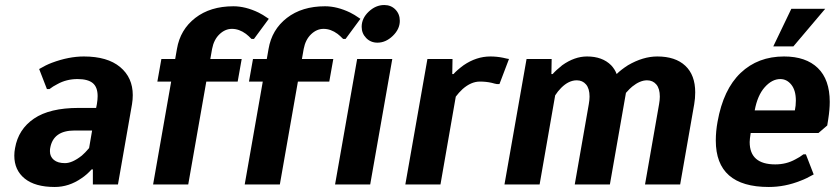

<svg xmlns="http://www.w3.org/2000/svg" viewBox="-20 -735 3340 765"><path d="M37 -115Q37 -130 40 -145Q53 -220 115.5 -262.5Q178 -305 293 -305H363L366 -320Q369 -338 369 -352Q369 -388 349.5 -404Q330 -420 289 -420Q245 -420 209 -400Q191 -391 177 -380H167L136 -460Q163 -476 187 -485Q254 -510 314 -510Q408 -510 458.5 -468Q509 -426 509 -356Q509 -338 506 -320L450 0H350V-60H345Q325 -38 305 -25Q255 10 198 10Q120 10 78.5 -23.5Q37 -57 37 -115ZM306 -115Q319 -126 335 -145L347 -215H277Q192 -215 180 -145Q179 -141 179 -132Q179 -111 194.5 -98Q210 -85 239 -85Q268 -85 306 -115Z M662 -410H607L623 -500H678L685 -540Q698 -617 758 -663.5Q818 -710 910 -710Q958 -710 1010 -685Q1025 -678 1051 -660L992 -580H982Q968 -594 960 -600Q933 -620 904 -620Q877 -620 854.5 -598.5Q832 -577 825 -540L818 -500H943L927 -410H802L730 0H590Z M1027 -410H972L988 -500H1043L1050 -540Q1063 -617 1123 -663.5Q1183 -710 1275 -710Q1323 -710 1375 -685Q1390 -678 1416 -660L1357 -580H1347Q1333 -594 1325 -600Q1298 -620 1269 -620Q1242 -620 1219.5 -598.5Q1197 -577 1190 -540L1183 -500H1308L1292 -410H1167L1095 0H955Z M1421 -628Q1421 -662 1449 -688.5Q1477 -715 1511 -715Q1538 -715 1555.5 -697Q1573 -679 1573 -652Q1573 -619 1545 -592Q1517 -565 1484 -565Q1457 -565 1439 -583.5Q1421 -602 1421 -628ZM1315 0 1403 -500H1543L1455 0Z M1683 -500H1783L1782 -440H1787Q1800 -455 1827 -475Q1878 -510 1934 -510Q1959 -510 1984 -505Q2000 -501 2008 -500L1970 -400H1960Q1953 -401 1939 -405Q1917 -410 1892 -410Q1857 -410 1823 -380Q1808 -366 1796 -350L1735 0H1595Z M2078 -500H2178L2177 -440H2182Q2195 -455 2220 -475Q2269 -510 2319 -510Q2380 -510 2415 -475Q2430 -459 2437 -440Q2454 -457 2482 -475Q2542 -510 2599 -510Q2671 -510 2710.5 -473Q2750 -436 2750 -367Q2750 -343 2746 -320L2690 0H2550L2606 -320Q2609 -337 2609 -350Q2609 -382 2595 -398.5Q2581 -415 2558 -415Q2530 -415 2499 -390Q2490 -383 2474 -365L2410 0H2270L2326 -320Q2329 -337 2329 -350Q2329 -382 2315 -398.5Q2301 -415 2278 -415Q2246 -415 2216 -385Q2202 -371 2192 -355L2130 0H1990Z M2832 -175Q2832 -212 2839 -250Q2862 -379 2931 -444.5Q3000 -510 3104 -510Q3191 -510 3238.5 -464Q3286 -418 3286 -329Q3286 -298 3280 -260L3276 -235L3241 -205H2971Q2967 -179 2967 -169Q2967 -80 3069 -80Q3113 -80 3149 -100Q3167 -109 3181 -120H3191L3222 -40Q3192 -23 3170 -15Q3108 10 3043 10Q2832 10 2832 -175ZM3147 -295Q3151 -314 3151 -334Q3151 -375 3133 -397.5Q3115 -420 3089 -420Q3056 -420 3027 -387.5Q2998 -355 2987 -295ZM3061 -550 3133 -700H3268L3141 -550Z"/></svg>

Font: Scada
Style: Bold Italic
Weight: 700
Italic angle: -10°
Version: Version 4.000